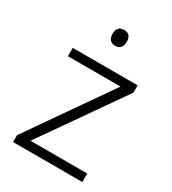

<svg xmlns="http://www.w3.org/2000/svg" viewBox="-179 -823 820 917"><g transform="rotate(30 231.5 -364.5)"><path d="M422 0H40V-38L352 -486H62V-532H420V-492L109 -47H422ZM232 -729Q271 -729 271 -686Q271 -642 232 -642Q193 -642 193 -686Q193 -729 232 -729Z"/></g></svg>

Font: Noto Sans Thai Looped Light
Style: Regular
Weight: 300
Designer: Sasikarn Vongin, Ben Mitchell
Foundry: The Fontpad Ltd
Version: Version 1.001; ttfautohint (v1.8.4.7-5d5b)